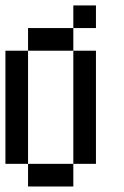

<svg xmlns="http://www.w3.org/2000/svg" viewBox="-20 -770 457 707"><path d="M0 -166.7V-583.3H83.3V-166.7ZM83.3 -166.7H250V-83.3H83.3ZM83.3 -583.3V-666.7H250V-583.3ZM250 -166.7V-583.3H333.3V-166.7ZM250 -666.7V-750H333.3V-666.7Z"/></svg>

Font: Galmuri11 Condensed
Style: Regular
Weight: 400
Width: 3
Designer: Lee Minseo (quiple)
Version: Version 2.399;hotconv 1.1.1;makeotfexe 2.6.0 DEVELOPMENT